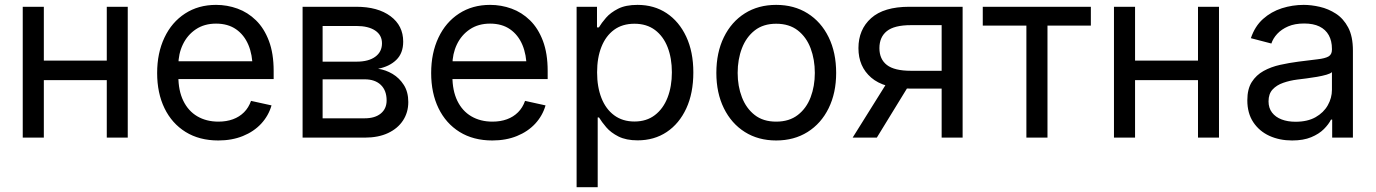

<svg xmlns="http://www.w3.org/2000/svg" viewBox="-20 -567 5667 791"><path d="M439.5 -317.4V-236.8H139.6V-317.4ZM160.6 -539.1V0H73.7V-539.1ZM506.3 -539.1V0H419.9V-539.1Z M879.4 11.7Q801.3 11.7 744.6 -23.4Q688 -58.6 657.7 -121.1Q627.4 -183.6 627.4 -266.1Q627.4 -348.6 657.5 -412.1Q687.5 -475.6 742.4 -511.2Q797.4 -546.9 870.1 -546.9Q916 -546.9 958.5 -531.5Q1001 -516.1 1034.7 -483.2Q1068.4 -450.2 1087.9 -398.4Q1107.4 -346.7 1107.4 -274.9V-241.2H683.6V-314.5H1060.1L1020.5 -288.1Q1020.5 -341.3 1003.2 -382.3Q985.8 -423.3 952.4 -446.5Q918.9 -469.7 870.1 -469.7Q821.8 -469.7 786.9 -446.3Q752 -422.9 733.4 -384Q714.8 -345.2 714.8 -298.8V-252.9Q714.8 -193.8 735.1 -151.9Q755.4 -109.9 792.7 -87.9Q830.1 -65.9 879.9 -65.9Q913.1 -65.9 939.7 -75.7Q966.3 -85.4 985.4 -104.5Q1004.4 -123.5 1014.2 -151.4L1098.6 -132.8Q1086.4 -90.3 1056.2 -57.6Q1025.9 -24.9 980.7 -6.6Q935.5 11.7 879.4 11.7Z M1226.6 0V-539.1H1447.8Q1536.6 -539.1 1588.9 -500.2Q1641.1 -461.4 1641.1 -395.5Q1641.1 -348.1 1613 -320.6Q1585 -293 1537.6 -283.7Q1568.8 -279.3 1597.2 -262.5Q1625.5 -245.6 1643.8 -216.8Q1662.1 -188 1662.1 -146.5Q1662.1 -104 1640.4 -70.8Q1618.7 -37.6 1578.6 -18.8Q1538.6 0 1482.4 0ZM1309.1 -79.6H1482.4Q1524.9 -79.6 1548.8 -99.4Q1572.8 -119.1 1572.8 -153.3Q1572.8 -194.3 1548.8 -217.3Q1524.9 -240.2 1482.4 -240.2H1309.1ZM1309.1 -313H1449.2Q1498.5 -313 1526.1 -333.3Q1553.7 -353.5 1553.7 -388.7Q1553.7 -422.4 1525.6 -441.2Q1497.6 -460 1447.8 -460H1309.1Z M2008.3 11.7Q1930.2 11.7 1873.5 -23.4Q1816.9 -58.6 1786.6 -121.1Q1756.3 -183.6 1756.3 -266.1Q1756.3 -348.6 1786.4 -412.1Q1816.4 -475.6 1871.3 -511.2Q1926.3 -546.9 1999 -546.9Q2044.9 -546.9 2087.4 -531.5Q2129.9 -516.1 2163.6 -483.2Q2197.3 -450.2 2216.8 -398.4Q2236.3 -346.7 2236.3 -274.9V-241.2H1812.5V-314.5H2189L2149.4 -288.1Q2149.4 -341.3 2132.1 -382.3Q2114.7 -423.3 2081.3 -446.5Q2047.9 -469.7 1999 -469.7Q1950.7 -469.7 1915.8 -446.3Q1880.9 -422.9 1862.3 -384Q1843.8 -345.2 1843.8 -298.8V-252.9Q1843.8 -193.8 1864 -151.9Q1884.3 -109.9 1921.6 -87.9Q1959 -65.9 2008.8 -65.9Q2042 -65.9 2068.6 -75.7Q2095.2 -85.4 2114.3 -104.5Q2133.3 -123.5 2143.1 -151.4L2227.5 -132.8Q2215.3 -90.3 2185.1 -57.6Q2154.8 -24.9 2109.6 -6.6Q2064.5 11.7 2008.3 11.7Z M2355.5 204.1V-539.1H2439.5V-454.1H2447.3Q2458 -472.2 2476.6 -493.7Q2495.1 -515.1 2526.4 -531Q2557.6 -546.9 2606.4 -546.9Q2674.8 -546.9 2726.3 -512.7Q2777.8 -478.5 2807.1 -416Q2836.4 -353.5 2836.4 -268.6Q2836.4 -183.1 2807.4 -120.4Q2778.3 -57.6 2726.8 -23.2Q2675.3 11.2 2606.9 11.2Q2559.6 11.2 2528.1 -4.6Q2496.6 -20.5 2477.8 -42.5Q2459 -64.5 2447.8 -83H2442.4V204.1ZM2593.8 -66.4Q2643.6 -66.4 2678 -92.8Q2712.4 -119.1 2730.2 -165Q2748 -210.9 2748 -269Q2748 -327.1 2730.5 -372.3Q2712.9 -417.5 2678.5 -443.4Q2644 -469.2 2593.8 -469.2Q2543.9 -469.2 2509.8 -444.1Q2475.6 -418.9 2457.8 -374Q2439.9 -329.1 2439.9 -269Q2439.9 -209 2457.8 -163.3Q2475.6 -117.7 2510.3 -92Q2544.9 -66.4 2593.8 -66.4Z M3177.7 11.7Q3104 11.7 3048.6 -23.2Q2993.2 -58.1 2962.2 -121.1Q2931.2 -184.1 2931.2 -266.6Q2931.2 -350.6 2962.2 -413.8Q2993.2 -477.1 3048.6 -512Q3104 -546.9 3177.7 -546.9Q3251.5 -546.9 3307.1 -512Q3362.8 -477.1 3393.8 -413.8Q3424.8 -350.6 3424.8 -266.6Q3424.8 -184.1 3393.8 -121.1Q3362.8 -58.1 3307.1 -23.2Q3251.5 11.7 3177.7 11.7ZM3177.7 -65.9Q3231.4 -65.9 3266.8 -93.3Q3302.2 -120.6 3319.6 -166.3Q3336.9 -211.9 3336.9 -266.6Q3336.9 -321.8 3319.6 -367.9Q3302.2 -414.1 3266.8 -441.7Q3231.4 -469.2 3177.7 -469.2Q3124.5 -469.2 3089.4 -441.7Q3054.2 -414.1 3036.6 -368.2Q3019 -322.3 3019 -266.6Q3019 -211.9 3036.6 -166.3Q3054.2 -120.6 3089.1 -93.3Q3124 -65.9 3177.7 -65.9Z M3945.8 0H3859.4V-463.4H3732.9Q3664.1 -463.4 3633.5 -438.7Q3603 -414.1 3603 -368.7Q3603 -323.2 3633.8 -299.3Q3664.6 -275.4 3732.9 -275.4H3896.5V-202.1H3726.6Q3621.6 -202.1 3569.1 -247.3Q3516.6 -292.5 3516.6 -368.7Q3516.6 -445.3 3568.8 -492.2Q3621.1 -539.1 3726.1 -539.1H3945.8ZM3592.3 0H3492.7L3645 -243.7H3741.7Z M4208.5 0V-461.4H4028.8V-539.1H4474.1V-461.4H4295.4V0Z M4935.1 -317.4V-236.8H4635.3V-317.4ZM4656.2 -539.1V0H4569.3V-539.1ZM5002 -539.1V0H4915.5V-539.1Z M5303.2 11.7Q5251.5 11.7 5209.7 -7.3Q5168 -26.4 5143.3 -63.5Q5118.7 -100.6 5118.7 -153.8Q5118.7 -200.2 5137 -229Q5155.3 -257.8 5185.8 -274.7Q5216.3 -291.5 5253.7 -299.8Q5291 -308.1 5329.1 -313Q5378.4 -319.3 5408.4 -322.8Q5438.5 -326.2 5452.9 -334.2Q5467.3 -342.3 5467.3 -362.3V-365.7Q5467.3 -398.4 5454.3 -421.9Q5441.4 -445.3 5416 -457.8Q5390.6 -470.2 5353 -470.2Q5314.5 -470.2 5286.9 -458.3Q5259.3 -446.3 5241.9 -427.5Q5224.6 -408.7 5217.8 -387.7L5133.3 -409.7Q5149.9 -459 5183.6 -489Q5217.3 -519 5261 -533Q5304.7 -546.9 5351.1 -546.9Q5382.3 -546.9 5417.5 -538.8Q5452.6 -530.8 5483.6 -510.7Q5514.6 -490.7 5534.2 -453.9Q5553.7 -417 5553.7 -358.9V0H5468.3V-74.2H5463.4Q5454.1 -55.2 5434.1 -35.2Q5414.1 -15.1 5381.8 -1.7Q5349.6 11.7 5303.2 11.7ZM5317.4 -65.4Q5366.7 -65.4 5399.9 -84.2Q5433.1 -103 5450.2 -133.3Q5467.3 -163.6 5467.3 -196.8V-270Q5461.9 -264.2 5445.1 -259.3Q5428.2 -254.4 5406 -250.5Q5383.8 -246.6 5362.1 -243.9Q5340.3 -241.2 5325.2 -239.3Q5293.9 -235.4 5266.6 -225.8Q5239.3 -216.3 5222.7 -198.2Q5206.1 -180.2 5206.1 -149.4Q5206.1 -122.1 5220.5 -103.3Q5234.9 -84.5 5259.8 -75Q5284.7 -65.4 5317.4 -65.4Z"/></svg>

Font: Inter 18pt
Style: Regular
Weight: 400
Designer: Rasmus Andersson
Foundry: rsms
Version: Version 4.001;git-66647c0bb